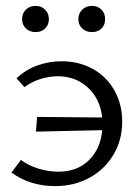

<svg xmlns="http://www.w3.org/2000/svg" viewBox="-20 -627 477 652"><path d="M395 -214Q395 -152 365.5 -102Q336 -52 284 -23.5Q232 5 167 5Q82 5 19 -41L51 -84Q76 -65 110 -54.5Q144 -44 178 -44Q243 -44 282.5 -83.5Q322 -123 327 -185L102 -180L106 -230L327 -228Q320 -292 278 -330Q236 -368 177 -368Q146 -368 116.5 -358.5Q87 -349 63 -331L36 -361Q68 -391 107.5 -405Q147 -419 189 -419Q248 -419 295 -393Q342 -367 368.5 -320Q395 -273 395 -214ZM55 -562Q55 -582 68 -594.5Q81 -607 101 -607Q120 -607 133 -594.5Q146 -582 146 -562Q146 -543 133.5 -530.5Q121 -518 101 -518Q81 -518 68 -530.5Q55 -543 55 -562ZM246 -562Q246 -581 259 -594Q272 -607 292 -607Q312 -607 324.5 -594.5Q337 -582 337 -562Q337 -542 324.5 -530Q312 -518 292 -518Q272 -518 259 -530.5Q246 -543 246 -562Z"/></svg>

Font: Ysabeau
Style: Regular
Weight: 400
Designer: Christian Thalmann (Catharsis Fonts)
Version: Version 0.003